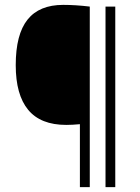

<svg xmlns="http://www.w3.org/2000/svg" viewBox="-20 -767 572 787"><path d="M307.5 -258Q277 -255 251.5 -255Q146.5 -255 95.5 -316.8Q44.5 -378.5 44.5 -500Q44.5 -626 92.8 -686.5Q141 -747 239 -747Q290 -747 348 -740V0H307.5ZM412.5 0V-740H452.5V0Z"/></svg>

Font: Encode Sans Condensed ExLight
Style: Regular
Weight: 275
Width: 3
Designer: Multiple Designers
Foundry: Impallari Type
Version: Version 2.000